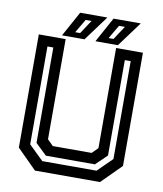

<svg xmlns="http://www.w3.org/2000/svg" viewBox="-92 -922 848 997"><g transform="rotate(10 332.0 -424.0)"><path d="M160.5 0 57.5 -103V-700H199V-172L229.5 -141.5H434.5L465 -172V-700H606.5V-103L503.5 0ZM189.5 -55H475.5L551.5 -130V-646H520.5V-143L461.5 -86H203L143.5 -143V-646H112.5V-130ZM353 -716 425.5 -848H569L471.5 -716ZM241.5 -744H267.5L315 -816H284ZM177 -716 249.5 -848H393L295.5 -716ZM417.5 -744H443.5L491 -816H460Z"/></g></svg>

Font: Tourney Thin SemiBold
Style: Regular
Weight: 600
Version: Version 1.015